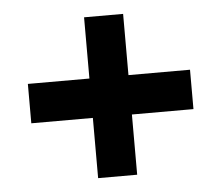

<svg xmlns="http://www.w3.org/2000/svg" viewBox="-42 -643 666 578"><g transform="rotate(-5 291.5 -354.0)"><path d="M350 -412V-597H232V-412H46V-293H232V-111H350V-293H536V-412Z"/></g></svg>

Font: Noto Sans Lao ExtraBold
Style: Regular
Weight: 800
Designer: Monotype Design Team
Foundry: Monotype Imaging Inc.
Version: Version 2.003